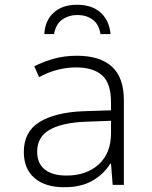

<svg xmlns="http://www.w3.org/2000/svg" viewBox="-20 -776 640 806"><path d="M250 10Q170 10 125 -28.5Q80 -67 80 -138Q80 -223 145.5 -263.5Q211 -304 327 -309L446 -313V-346Q446 -427 408.5 -460Q371 -493 300 -493Q219 -493 144 -452L124 -498Q162 -517 206 -529.5Q250 -542 303 -542Q399 -542 449.5 -496.5Q500 -451 500 -355V0H453L446 -89H443Q415 -44 367.5 -17Q320 10 250 10ZM259 -39Q343 -39 394.5 -86Q446 -133 446 -217V-269L339 -265Q240 -261 188 -231Q136 -201 136 -139Q136 -90 168 -64.5Q200 -39 259 -39ZM303 -756Q366 -756 402.5 -723Q439 -690 444 -633H402Q395 -675 368.5 -694Q342 -713 305 -713Q269 -713 241.5 -694Q214 -675 207 -633H166Q169 -690 205.5 -723Q242 -756 303 -756Z"/></svg>

Font: Noto Sans Mono Light
Style: Regular
Weight: 300
Designer: Monotype Design Team
Foundry: Monotype Imaging Inc.
Version: Version 2.014; ttfautohint (v1.8.4.7-5d5b)